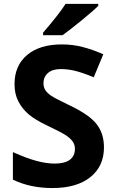

<svg xmlns="http://www.w3.org/2000/svg" viewBox="-20 -951 591 981"><path d="M511.2 -198.2Q511.2 -101.6 441.7 -45.9Q372.1 9.8 248 9.8Q133.8 9.8 45.9 -33.2V-173.8Q118.2 -141.6 168.2 -128.4Q218.3 -115.2 259.8 -115.2Q309.6 -115.2 336.2 -134.3Q362.8 -153.3 362.8 -190.9Q362.8 -211.9 351.1 -228.3Q339.4 -244.6 316.7 -259.8Q293.9 -274.9 224.1 -308.1Q158.7 -338.9 126 -367.2Q93.3 -395.5 73.7 -433.1Q54.2 -470.7 54.2 -521Q54.2 -615.7 118.4 -669.9Q182.6 -724.1 295.9 -724.1Q351.6 -724.1 402.1 -710.9Q452.6 -697.8 507.8 -673.8L459 -556.2Q401.9 -579.6 364.5 -588.9Q327.1 -598.1 291 -598.1Q248 -598.1 225.1 -578.1Q202.1 -558.1 202.1 -525.9Q202.1 -505.9 211.4 -491Q220.7 -476.1 241 -462.2Q261.2 -448.2 336.9 -412.1Q437 -364.3 474.1 -316.2Q511.2 -268.1 511.2 -198.2ZM200.2 -771V-784.2Q284.2 -881.8 314.9 -931.2H481.9V-920.9Q456.5 -895.5 395.3 -845.5Q334 -795.4 299.3 -771Z"/></svg>

Font: Zoram GWebM
Style: Bold
Weight: 700
Foundry: Ascender Corporation
Version: Version 1.000